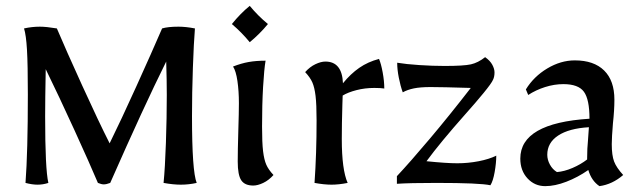

<svg xmlns="http://www.w3.org/2000/svg" viewBox="-20 -624 2189 655"><path d="M67 0Q75 -106 75 -302Q75 -404 72 -454.5Q69 -505 62 -527Q89 -533 116 -533Q138 -533 174 -527Q204 -456 260.5 -332Q317 -208 354 -135Q392 -212 445 -329Q498 -446 533 -527Q553 -533 589 -533Q614 -533 645 -527Q641 -478 638 -392.5Q635 -307 635 -227Q635 -40 651 0Q624 6 597 6Q571 6 538 0Q543 -50 546 -136.5Q549 -223 549 -300Q549 -350 547 -414Q470 -259 356 0Q343 5 334 5Q326 5 314 0Q287 -64 234 -180Q181 -296 136 -388Q134 -284 134 -227Q134 -47 145 0Q127 6 108 6Q90 6 67 0Z M791 -73Q791 -110 793 -178Q795 -242 795 -272Q795 -313 790 -347.5Q785 -382 775 -397Q803 -408 828.5 -412.5Q854 -417 886 -417Q881 -388 877.5 -327.5Q874 -267 874 -192Q874 -137 877.5 -108Q881 -79 888.5 -62Q896 -45 913 -27Q897 -9 878 0Q859 9 844 9Q815 9 803 -9Q791 -27 791 -73ZM771 -542Q801 -579 832 -604Q860 -570 894 -542Q866 -508 832 -480Q805 -513 771 -542Z M1053 0Q1060 -100 1060 -213Q1060 -268 1056.5 -297Q1053 -326 1045.5 -343Q1038 -360 1021 -378Q1037 -396 1056 -405Q1075 -414 1090 -414Q1147 -414 1150 -340Q1176 -372 1205.5 -392.5Q1235 -413 1273 -423Q1280 -407 1285.5 -377Q1291 -347 1291 -322Q1279 -324 1257 -324Q1225 -324 1196 -316.5Q1167 -309 1149 -298L1148 -267Q1146 -201 1146 -150Q1146 -45 1166 0Q1136 6 1111 6Q1086 6 1053 0Z M1469 0Q1378 0 1334 3V-23Q1379 -71 1446.5 -151Q1514 -231 1586 -324Q1487 -327 1449 -327Q1414 -327 1392 -322.5Q1370 -318 1354 -309Q1346 -331 1340.5 -359Q1335 -387 1335 -410Q1365 -405 1410.5 -402Q1456 -399 1497 -399Q1562 -399 1586.5 -404.5Q1611 -410 1635 -429Q1652 -417 1659.5 -403Q1667 -389 1667 -377Q1667 -362 1662 -352Q1657 -340 1629.5 -306.5Q1602 -273 1568 -235Q1482 -138 1435 -74Q1503 -67 1540 -67Q1577 -67 1613 -74Q1649 -81 1673 -93Q1673 -68 1667.5 -37Q1662 -6 1653 8Q1617 0 1469 0Z M1755 -83Q1755 -204 1991 -219Q1991 -285 1972 -311Q1953 -337 1902 -337Q1871 -337 1839.5 -327Q1808 -317 1782 -300L1774 -319Q1801 -363 1847 -390.5Q1893 -418 1941 -418Q2006 -418 2041 -383.5Q2076 -349 2076 -284Q2076 -248 2071 -203Q2067 -155 2067 -132Q2067 -94 2075 -73Q2083 -52 2106 -27Q2069 5 2025 11Q1998 -7 1987 -44Q1951 -19 1912 -4Q1873 11 1840 11Q1804 11 1779.5 -15.5Q1755 -42 1755 -83ZM1983 -80V-85Q1983 -117 1986 -147L1989 -190Q1921 -186 1884 -161.5Q1847 -137 1847 -96Q1847 -79 1856 -62.5Q1865 -46 1880 -37Q1905 -39 1933 -51Q1961 -63 1983 -80Z"/></svg>

Font: Mirza
Style: Regular
Weight: 400
Designer: Arabic design by Kourosh Beigpour, Latin design by Eduardo Tunni, engineering by Lasse Fister
Version: Version 1.0010g